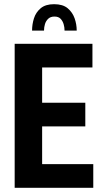

<svg xmlns="http://www.w3.org/2000/svg" viewBox="-20 -896 489 916"><path d="M50 0V-687H421V-574H181V-406H387V-293H181V-113H425V0ZM133 -750Q133 -780 142 -808.5Q151 -837 174 -856.5Q197 -876 238 -876Q280 -876 303 -856.5Q326 -837 336 -808.5Q346 -780 346 -750H288Q288 -766 283.5 -781Q279 -796 269 -806.5Q259 -817 240 -817Q221 -817 210 -806.5Q199 -796 194.5 -781Q190 -766 190 -750Z"/></svg>

Font: Archivo ExtraCondensed
Style: Bold
Weight: 700
Width: 2
Designer: Hector Gatti
Foundry: Omnibus-Type
Version: Version 2.001